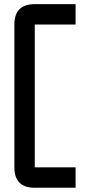

<svg xmlns="http://www.w3.org/2000/svg" viewBox="-20 -801 431 919"><path d="M146.5 -781.2H341.8V-683.6H146.5V0H341.8V97.7H146.5Q48.8 97.7 48.8 0V-683.6Q48.8 -781.2 146.5 -781.2Z"/></svg>

Font: BabelStone Runic Elder Futhark
Style: Regular
Weight: 400
Designer: Andrew West
Foundry: BabelStone
Version: Version 3.005 March 14, 2022